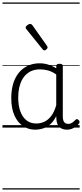

<svg xmlns="http://www.w3.org/2000/svg" viewBox="-20 -1030 663 1550"><path d="M265 17Q210 17 166 -12Q122 -41 96.5 -98Q71 -155 71 -238Q71 -288 80.5 -331Q90 -374 109 -408.5Q128 -443 156 -467.5Q184 -492 220.5 -505.5Q257 -519 301 -519Q335 -519 368 -509Q401 -499 434 -479V-495Q434 -506 440.5 -510.5Q447 -515 461 -515Q475 -515 481 -510.5Q487 -506 487 -496V-91Q487 -70 491.5 -56.5Q496 -43 506 -36.5Q516 -30 531 -30Q541 -30 550.5 -33.5Q560 -37 569.5 -44.5Q579 -52 590 -63Q595 -69 601.5 -68.5Q608 -68 614 -61Q621 -55 622 -48Q623 -41 619 -34Q608 -19 592 -7.5Q576 4 558 10.5Q540 17 522 17Q501 17 485.5 11.5Q470 6 458.5 -5.5Q447 -17 441.5 -33.5Q436 -50 435 -72Q435 -76 434.5 -81.5Q434 -87 434 -92Q411 -47 382 -23.5Q353 0 322.5 8.5Q292 17 265 17ZM127 -242Q127 -180 143.5 -133Q160 -86 192.5 -59.5Q225 -33 274 -33Q306 -33 336.5 -46.5Q367 -60 392.5 -92.5Q418 -125 434 -181V-429Q399 -453 367 -461.5Q335 -470 302 -470Q270 -470 243 -460.5Q216 -451 194.5 -432Q173 -413 158 -385.5Q143 -358 135 -322Q127 -286 127 -242ZM338 -623Q335 -623 331.5 -625Q328 -627 324 -632L194 -793Q190 -797 188.5 -800Q187 -803 187 -807Q187 -814 193.5 -820.5Q200 -827 208.5 -832Q217 -837 224 -837Q233 -837 241 -827L360 -659Q363 -654 363.5 -651.5Q364 -649 364 -647Q364 -639 354.5 -631Q345 -623 338 -623ZM0 490H623V500H0ZM0 -20H623V0H0ZM0 -505H623V-500H0ZM0 -1010H623V-1000H0Z"/></svg>

Font: Playwrite ES Deco Guides
Style: Regular
Weight: 400
Designer: Veronika Burian, José Scaglione
Foundry: TypeTogether
Version: Version 1.003